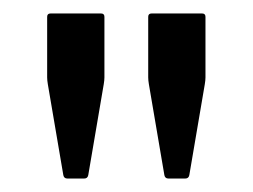

<svg xmlns="http://www.w3.org/2000/svg" viewBox="-20 -730 375 285"><path d="M255 -465H230Q225 -465 224 -470L201 -605Q200 -611 200 -615V-705Q200 -710 205 -710H280Q285 -710 285 -705V-615Q285 -611 284 -605L261 -470Q260 -465 255 -465ZM105 -465H80Q75 -465 74 -470L51 -605Q50 -611 50 -615V-705Q50 -710 55 -710H130Q135 -710 135 -705V-615Q135 -611 134 -605L111 -470Q110 -465 105 -465Z"/></svg>

Font: MFEK Sans
Style: Regular
Weight: 400
Designer: Owen Earl
Foundry: indestructible type*
Version: Version 0.001; ttfautohint (v1.8.4.7-5d5b)